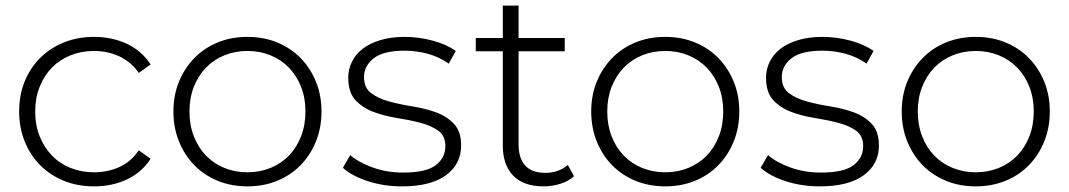

<svg xmlns="http://www.w3.org/2000/svg" viewBox="-20 -658 3797 682"><path d="M314 4Q256 4 207.5 -15.5Q159 -35 123.5 -70.5Q88 -106 68 -155Q48 -204 48 -262Q48 -321 68 -369.5Q88 -418 123.5 -453Q159 -488 207.5 -507.5Q256 -527 314 -527Q378 -527 430.5 -502.5Q483 -478 515 -429L473 -399Q445 -439 403.5 -458Q362 -477 314 -477Q269 -477 230.5 -461.5Q192 -446 164.5 -418Q137 -390 121 -350Q105 -310 105 -262Q105 -213 121 -173.5Q137 -134 164.5 -105.5Q192 -77 230.5 -61.5Q269 -46 314 -46Q362 -46 403.5 -64.5Q445 -83 473 -124L515 -94Q483 -45 430.5 -20.5Q378 4 314 4Z M859 4Q802 4 754 -15.5Q706 -35 671 -70.5Q636 -106 616 -155Q596 -204 596 -262Q596 -320 616 -368.5Q636 -417 671 -452.5Q706 -488 754 -507.5Q802 -527 859 -527Q916 -527 964 -507.5Q1012 -488 1047 -452.5Q1082 -417 1102 -368.5Q1122 -320 1122 -262Q1122 -204 1102 -155Q1082 -106 1047 -70.5Q1012 -35 964 -15.5Q916 4 859 4ZM859 -46Q903 -46 941 -61.5Q979 -77 1006.5 -105.5Q1034 -134 1049.5 -174Q1065 -214 1065 -262Q1065 -310 1049.5 -349.5Q1034 -389 1006.5 -417.5Q979 -446 941 -461.5Q903 -477 859 -477Q815 -477 777 -461.5Q739 -446 711.5 -417.5Q684 -389 668.5 -349.5Q653 -310 653 -262Q653 -214 668.5 -174Q684 -134 711.5 -105.5Q739 -77 777 -61.5Q815 -46 859 -46Z M1408 4Q1343 4 1286.5 -14.5Q1230 -33 1198 -62L1224 -107Q1254 -81 1304 -63Q1354 -45 1412 -45Q1493 -45 1527.5 -71Q1562 -97 1562 -139Q1562 -176 1536.5 -194Q1511 -212 1472.5 -222Q1434 -232 1389.5 -239Q1345 -246 1306.5 -260.5Q1268 -275 1242.5 -302.5Q1217 -330 1217 -382Q1217 -412 1230 -438.5Q1243 -465 1268 -484.5Q1293 -504 1331 -515.5Q1369 -527 1418 -527Q1468 -527 1517.5 -513.5Q1567 -500 1599 -477L1574 -432Q1540 -456 1499.5 -467Q1459 -478 1417 -478Q1342 -478 1307.5 -451Q1273 -424 1273 -384Q1273 -346 1298.5 -327Q1324 -308 1362.5 -297.5Q1401 -287 1445.5 -280Q1490 -273 1528.5 -259Q1567 -245 1592.5 -218Q1618 -191 1618 -141Q1618 -75 1564 -35.5Q1510 4 1408 4Z M1986 -476H1822V-145Q1822 -96 1845.5 -70Q1869 -44 1917 -44Q1964 -44 1997 -72L2019 -32Q1999 -14 1970 -5Q1941 4 1911 4Q1840 4 1803 -34Q1766 -72 1766 -141V-476H1670V-523H1766V-638H1822V-523H1986Z M2343 4Q2286 4 2238 -15.5Q2190 -35 2155 -70.5Q2120 -106 2100 -155Q2080 -204 2080 -262Q2080 -320 2100 -368.5Q2120 -417 2155 -452.5Q2190 -488 2238 -507.5Q2286 -527 2343 -527Q2400 -527 2448 -507.5Q2496 -488 2531 -452.5Q2566 -417 2586 -368.5Q2606 -320 2606 -262Q2606 -204 2586 -155Q2566 -106 2531 -70.5Q2496 -35 2448 -15.5Q2400 4 2343 4ZM2343 -46Q2387 -46 2425 -61.5Q2463 -77 2490.5 -105.5Q2518 -134 2533.5 -174Q2549 -214 2549 -262Q2549 -310 2533.5 -349.5Q2518 -389 2490.5 -417.5Q2463 -446 2425 -461.5Q2387 -477 2343 -477Q2299 -477 2261 -461.5Q2223 -446 2195.5 -417.5Q2168 -389 2152.5 -349.5Q2137 -310 2137 -262Q2137 -214 2152.5 -174Q2168 -134 2195.5 -105.5Q2223 -77 2261 -61.5Q2299 -46 2343 -46Z M2892 4Q2827 4 2770.5 -14.5Q2714 -33 2682 -62L2708 -107Q2738 -81 2788 -63Q2838 -45 2896 -45Q2977 -45 3011.5 -71Q3046 -97 3046 -139Q3046 -176 3020.5 -194Q2995 -212 2956.5 -222Q2918 -232 2873.5 -239Q2829 -246 2790.5 -260.5Q2752 -275 2726.5 -302.5Q2701 -330 2701 -382Q2701 -412 2714 -438.5Q2727 -465 2752 -484.5Q2777 -504 2815 -515.5Q2853 -527 2902 -527Q2952 -527 3001.5 -513.5Q3051 -500 3083 -477L3058 -432Q3024 -456 2983.5 -467Q2943 -478 2901 -478Q2826 -478 2791.5 -451Q2757 -424 2757 -384Q2757 -346 2782.5 -327Q2808 -308 2846.5 -297.5Q2885 -287 2929.5 -280Q2974 -273 3012.5 -259Q3051 -245 3076.5 -218Q3102 -191 3102 -141Q3102 -75 3048 -35.5Q2994 4 2892 4Z M3446 4Q3389 4 3341 -15.5Q3293 -35 3258 -70.5Q3223 -106 3203 -155Q3183 -204 3183 -262Q3183 -320 3203 -368.5Q3223 -417 3258 -452.5Q3293 -488 3341 -507.5Q3389 -527 3446 -527Q3503 -527 3551 -507.5Q3599 -488 3634 -452.5Q3669 -417 3689 -368.5Q3709 -320 3709 -262Q3709 -204 3689 -155Q3669 -106 3634 -70.5Q3599 -35 3551 -15.5Q3503 4 3446 4ZM3446 -46Q3490 -46 3528 -61.5Q3566 -77 3593.5 -105.5Q3621 -134 3636.5 -174Q3652 -214 3652 -262Q3652 -310 3636.5 -349.5Q3621 -389 3593.5 -417.5Q3566 -446 3528 -461.5Q3490 -477 3446 -477Q3402 -477 3364 -461.5Q3326 -446 3298.5 -417.5Q3271 -389 3255.5 -349.5Q3240 -310 3240 -262Q3240 -214 3255.5 -174Q3271 -134 3298.5 -105.5Q3326 -77 3364 -61.5Q3402 -46 3446 -46Z"/></svg>

Font: Montserrat-Alt1 Light
Style: Regular
Weight: 300
Designer: Differentunic
Foundry: Differentunic
Version: Version 7.222